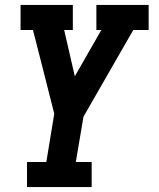

<svg xmlns="http://www.w3.org/2000/svg" viewBox="-20 -550 640 775"><path d="M89 205V104H167L199 -91L145 -304L113 -429H63V-530H274V-429H239L282 -242L389 -429H369V-530H580V-429H518L317 -79L286 104H350V205Z"/></svg>

Font: Iosevka Slab Extended Oblique
Style: Bold
Weight: 700
Width: 7
Italic angle: -9°
Monospace: yes
Designer: Belleve Invis
Foundry: Belleve Invis
Version: Version 11.1.1; ttfautohint (v1.8.3)